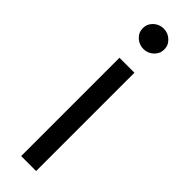

<svg xmlns="http://www.w3.org/2000/svg" viewBox="-259 -752 754 754"><g transform="rotate(45 118.5 -375.0)"><path d="M77.1 0V-545.9H160.2V0ZM119.1 -636.7Q94.7 -636.7 77.1 -653.3Q59.6 -669.9 59.6 -693.4Q59.6 -716.8 77.1 -733.4Q94.7 -750 119.1 -750Q143.6 -750 161.1 -733.4Q178.7 -716.8 178.7 -693.4Q178.7 -669.9 161.1 -653.3Q143.6 -636.7 119.1 -636.7Z"/></g></svg>

Font: Inter V
Style: Weight 400 Optical size 14.0
Weight: 400
Designer: Rasmus Andersson
Foundry: rsms
Version: Version 4.000;git-4fc901f